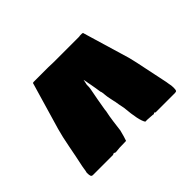

<svg xmlns="http://www.w3.org/2000/svg" viewBox="-99 -776 805 805"><g transform="rotate(-45 303.0 -374.0)"><path d="M60 -148Q53 -148 50.5 -153Q48 -158 48 -173Q50 -179 50.5 -184Q51 -189 52 -194L54 -206Q64 -252 73.5 -302.5Q83 -353 93 -388L153 -593Q153 -598 158 -600H248L280 -599H425Q432 -599 434 -600H448Q453 -598 453 -593L514 -388Q522 -357 532 -306.5Q542 -256 553 -206L555 -193Q558 -181 558 -169Q558 -156 556 -152Q554 -148 546 -148H430V-150Q429 -151 424 -151L423 -150Q423 -148 421 -148L415 -149L386 -151H373Q358 -173 351 -255Q348 -269 346 -280Q344 -291 343 -298Q343 -301 342 -302Q341 -306 340 -311.5Q339 -317 338 -321L335 -336Q334 -339 334 -343.5Q334 -348 333 -353Q332 -368 329 -373Q328 -381 325.5 -396.5Q323 -412 320.5 -425Q318 -438 318 -436Q318 -443 317 -444Q316 -446 316 -448V-450L314 -458Q313 -454 312 -448Q311 -442 309 -434V-429Q308 -426 309 -423V-420Q308 -418 308 -413Q306 -403 304 -391.5Q302 -380 298 -360L289 -308L288 -298Q283 -276 279 -246Q275 -216 273 -199Q265 -167 259 -151L219 -150L198 -148H195Q191 -148 189 -150Q188 -153 183 -150Q180 -150 180 -148Z"/></g></svg>

Font: Sigmar
Style: Regular
Weight: 400
Designer: Vernon Adams
Foundry: Vernon Adams
Version: Version 1.000; ttfautohint (v1.8.4.7-5d5b);gftools[0.9.24]